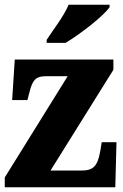

<svg xmlns="http://www.w3.org/2000/svg" viewBox="-20 -786 518 806"><path d="M176 -619V-606H255C318 -643 417 -721 440 -756V-766H268C250 -721 202 -659 176 -619ZM0 0H464L469 -189H407L401 -152C389 -85 370 -70 319 -70H192L456 -493V-536H42L31 -366H95L104 -400C117 -455 135 -466 173 -466H264L0 -41Z"/></svg>

Font: Noto Serif Khmer Condensed Black
Style: Regular
Weight: 900
Width: 3
Designer: Danh Hong and the Monotype Design Team
Foundry: Monotype Imaging Inc.
Version: Version 2.004